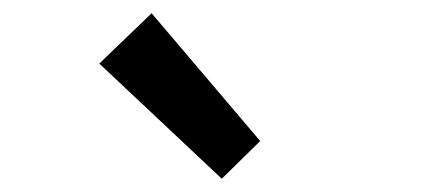

<svg xmlns="http://www.w3.org/2000/svg" viewBox="-20 -914 655 290"><path d="M315 -644 130 -818 209 -894 373 -701Z"/></svg>

Font: Source Han Sans Medium
Style: Regular
Weight: 500
Designer: Ryoko NISHIZUKA Ë•øÂ°öÊ∂ºÂ≠ê (kana, bopomofo & ideographs); Paul D. Hunt (Latin, Greek & Cyrillic); Sandoll Communicatio
Foundry: Adobe
Version: Version 2.004;hotconv 1.0.118;makeotfexe 2.5.65603